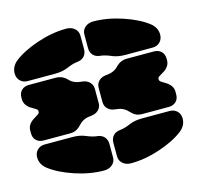

<svg xmlns="http://www.w3.org/2000/svg" viewBox="-104 -818 963 936"><g transform="rotate(-15 377.0 -350.0)"><path d="M367.2 -657.2V-588.9Q367.2 -566.9 354 -553Q340.8 -539.1 316.9 -537.1Q296.4 -535.2 263.2 -521Q236.8 -509.8 199.2 -509.8H61Q39.1 -509.8 24.4 -524.4Q9.8 -539.1 9.8 -562Q9.8 -596.7 40 -621.1Q86.4 -657.2 162.4 -682.6Q238.3 -708 309.1 -708Q334 -708 350.6 -693.8Q367.2 -679.7 367.2 -657.2ZM387.2 -588.9V-657.2Q387.2 -679.7 403.8 -693.8Q420.4 -708 444.8 -708Q515.6 -708 591.6 -682.6Q667.5 -657.2 713.9 -621.1Q744.1 -596.7 744.1 -562Q744.1 -539.1 729.5 -524.4Q714.8 -509.8 692.9 -509.8H555.2Q517.6 -509.8 491.2 -521Q458.5 -535.2 437 -537.1Q413.1 -539.1 400.1 -553Q387.2 -566.9 387.2 -588.9ZM368.2 -388.2V-316.9Q368.2 -295.4 353.3 -281.5Q338.4 -267.6 314.9 -266.1Q277.3 -263.2 255.9 -240.2Q242.2 -225.1 228.5 -217.5Q214.8 -210 194.8 -210H62Q39.6 -210 25.4 -223.1Q11.2 -236.3 11.2 -259.8V-273.9Q11.2 -301.3 37.1 -320.8Q49.8 -329.6 65.9 -338.9Q74.7 -344.2 74.7 -353.5Q74.7 -362.8 65.9 -367.2L37.1 -384.8Q11.2 -404.3 11.2 -432.1V-439.9Q11.2 -463.4 25.4 -476.8Q39.6 -490.2 62 -490.2H198.2Q231.4 -490.2 254.9 -464.8Q276.4 -441.9 314.9 -439Q338.4 -437.5 353.3 -423.6Q368.2 -409.7 368.2 -388.2ZM387.2 -316.9V-388.2Q387.2 -409.7 401.9 -423.6Q416.5 -437.5 439.9 -439Q478.5 -441.9 500 -464.8Q523.4 -490.2 557.1 -490.2H692.9Q715.3 -490.2 729.7 -476.8Q744.1 -463.4 744.1 -439.9V-432.1Q744.1 -404.8 717.8 -384.8L689 -367.2Q680.2 -362.8 680.2 -353.5Q680.2 -344.2 689 -338.9Q705.1 -329.6 717.8 -320.8Q744.1 -300.8 744.1 -273.9V-259.8Q744.1 -236.3 729.7 -223.1Q715.3 -210 692.9 -210H560.1Q540 -210 526.4 -217.5Q512.7 -225.1 499 -240.2Q477.5 -263.2 439.9 -266.1Q416.5 -267.6 401.9 -281.5Q387.2 -295.4 387.2 -316.9ZM367.2 -110.8V-43Q367.2 -20.5 350.6 -6.3Q334 7.8 309.1 7.8Q238.3 7.8 162.4 -17.6Q86.4 -43 40 -79.1Q9.8 -103.5 9.8 -138.2Q9.8 -161.1 24.4 -175.5Q39.1 -189.9 61 -189.9H199.2Q237.8 -189.9 263.2 -179.2Q296.4 -165 316.9 -163.1Q340.8 -161.1 354 -147Q367.2 -132.8 367.2 -110.8ZM387.2 -43V-110.8Q387.2 -132.8 400.1 -147Q413.1 -161.1 437 -163.1Q458.5 -165 491.2 -179.2Q516.6 -189.9 555.2 -189.9H692.9Q714.8 -189.9 729.5 -175.5Q744.1 -161.1 744.1 -138.2Q744.1 -103.5 713.9 -79.1Q667.5 -43 591.6 -17.6Q515.6 7.8 444.8 7.8Q420.4 7.8 403.8 -6.3Q387.2 -20.5 387.2 -43Z"/></g></svg>

Font: Nastup Soft
Style: Regular
Weight: 400
Designer: Maksym Kobuzan
Foundry: Zakznak
Version: Version 1.020;hotconv 1.0.109;makeotfexe 2.5.65596